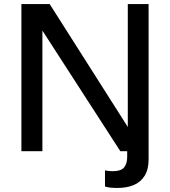

<svg xmlns="http://www.w3.org/2000/svg" viewBox="-20 -749 842 951"><path d="M86 0V-729H226L622 -106H613V-729H716V41Q716 90 696.5 121.5Q677 153 642.5 167.5Q608 182 561 182Q544 182 529 180.5Q514 179 500 175V95Q510 97 519 98Q528 99 538 99Q579 99 594.5 80.5Q610 62 610 28V0H576L182 -610H190V0Z"/></svg>

Font: BDO Grotesk
Style: Regular
Weight: 400
Designer: Deni Anggara
Foundry: Lokal Container
Version: Version 2.000